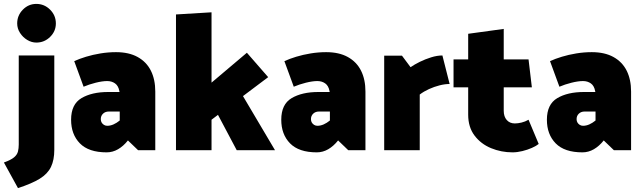

<svg xmlns="http://www.w3.org/2000/svg" viewBox="-30 -769 3297 983"><path d="M156 -551Q132 -551 109.5 -564.5Q87 -578 72.5 -600.5Q58 -623 58 -649Q58 -690 87 -719.5Q116 -749 156 -749Q197 -749 226.5 -719.5Q256 -690 256 -649Q256 -609 226.5 -580Q197 -551 156 -551ZM248 -485V-2Q248 50 231 85.5Q214 121 173.5 146Q133 171 62 194L-10 63Q26 50 42 36.5Q58 23 62 6.5Q66 -10 66 -29V-485Z M486 -159Q486 -176 497.5 -187Q509 -198 527 -198H583V-152Q567 -139 551 -132Q535 -125 519 -125Q510 -125 502.5 -129.5Q495 -134 490.5 -141.5Q486 -149 486 -159ZM398 -325Q426 -337 460 -345.5Q494 -354 519 -354Q542 -354 559 -342Q576 -330 581 -303L582 -298H524Q440 -298 387 -266.5Q334 -235 334 -156Q334 -81 379 -35Q424 11 516 11Q547 11 574.5 -5Q602 -21 625 -50L677 0H765V-300Q765 -362 742.5 -407Q720 -452 675 -477Q630 -502 564 -502Q524 -502 484.5 -495.5Q445 -489 410.5 -478.5Q376 -468 350 -456Z M1053 0V-156L1086 -181L1182 0H1378L1214 -277L1343 -374L1234 -499L1053 -346V-706L871 -695V0Z M1562 -159Q1562 -176 1573.5 -187Q1585 -198 1603 -198H1659V-152Q1643 -139 1627 -132Q1611 -125 1595 -125Q1586 -125 1578.5 -129.5Q1571 -134 1566.5 -141.5Q1562 -149 1562 -159ZM1474 -325Q1502 -337 1536 -345.5Q1570 -354 1595 -354Q1618 -354 1635 -342Q1652 -330 1657 -303L1658 -298H1600Q1516 -298 1463 -266.5Q1410 -235 1410 -156Q1410 -81 1455 -35Q1500 11 1592 11Q1623 11 1650.5 -5Q1678 -21 1701 -50L1753 0H1841V-300Q1841 -362 1818.5 -407Q1796 -452 1751 -477Q1706 -502 1640 -502Q1600 -502 1560.5 -495.5Q1521 -489 1486.5 -478.5Q1452 -468 1426 -456Z M2119 0V-285Q2140 -301 2166.5 -313Q2193 -325 2220.5 -332Q2248 -339 2272 -339L2235 -485Q2208 -485 2177.5 -475.5Q2147 -466 2119.5 -452.5Q2092 -439 2072 -425L2028 -484H1937V0Z M2676 -465H2549V-621L2367 -596V-465H2292V-322H2367V-182Q2367 -118 2399.5 -75Q2432 -32 2484 -10.5Q2536 11 2594 11Q2618 11 2644.5 4.5Q2671 -2 2693.5 -12Q2716 -22 2728 -32L2676 -156Q2659 -146 2640 -141.5Q2621 -137 2606 -137Q2580 -137 2564.5 -154.5Q2549 -172 2549 -202V-322H2693Z M2922 -159Q2922 -176 2933.5 -187Q2945 -198 2963 -198H3019V-152Q3003 -139 2987 -132Q2971 -125 2955 -125Q2946 -125 2938.5 -129.5Q2931 -134 2926.5 -141.5Q2922 -149 2922 -159ZM2834 -325Q2862 -337 2896 -345.5Q2930 -354 2955 -354Q2978 -354 2995 -342Q3012 -330 3017 -303L3018 -298H2960Q2876 -298 2823 -266.5Q2770 -235 2770 -156Q2770 -81 2815 -35Q2860 11 2952 11Q2983 11 3010.5 -5Q3038 -21 3061 -50L3113 0H3201V-300Q3201 -362 3178.5 -407Q3156 -452 3111 -477Q3066 -502 3000 -502Q2960 -502 2920.5 -495.5Q2881 -489 2846.5 -478.5Q2812 -468 2786 -456Z"/></svg>

Font: Catamaran Thin Black
Style: Regular
Weight: 900
Version: Version 2.000